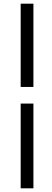

<svg xmlns="http://www.w3.org/2000/svg" viewBox="-20 -770 283 1040"><path d="M92 -299V-750H161V-299ZM92 250V-209H161V250Z"/></svg>

Font: Source Sans Pro SemiBold
Style: Italic
Weight: 600
Italic angle: -11°
Designer: Paul D. Hunt
Foundry: Adobe Systems Incorporated
Version: Version 1.095;hotconv 1.0.109;makeotfexe 2.5.65596